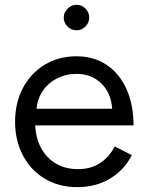

<svg xmlns="http://www.w3.org/2000/svg" viewBox="-20 -757 601 789"><path d="M42 -256.5Q42 -334.7 74.3 -395.6Q106.6 -456.6 163.9 -491.1Q221.2 -525.7 294.8 -525.7Q365.4 -525.7 418.4 -490.2Q471.3 -454.7 500 -390.6Q528.7 -326.5 528.7 -241.7H103.4L124.1 -259.5Q124.1 -167.9 172.7 -114.9Q221.3 -61.9 300.3 -61.9Q353.1 -61.9 391.1 -86.8Q429.2 -111.6 451.4 -155.3L521.7 -119.4Q490.9 -58.7 432.8 -23.4Q374.8 12 296.4 12Q222.7 12 164.9 -22.2Q107 -56.4 74.5 -117.7Q42 -179.1 42 -256.5ZM107.6 -310.1H463.4L441.6 -293.1Q441.6 -366.6 400.4 -410Q359.2 -453.4 293.7 -453.4Q250.6 -453.4 212.7 -433.9Q174.8 -414.4 152.2 -377.9Q129.7 -341.5 129.7 -293.8ZM241.9 -684.5Q241.9 -705.9 257.7 -721.6Q273.4 -737.3 294.8 -737.3Q316.1 -737.3 331.4 -721.6Q346.7 -705.9 346.7 -684.5Q346.7 -663.9 331.4 -648.2Q316.1 -632.5 294.8 -632.5Q273.4 -632.5 257.7 -647.8Q241.9 -663.1 241.9 -684.5Z"/></svg>

Font: 寒蝉端黑体 Light
Style: Regular
Weight: 300
Designer: ChillDuanSans {Warren2060}; 
Source Han Sans {Ryoko NISHIZUKA 西塚涼子 (kana, bopomofo & ideographs); Paul D. Hunt (Latin, G
Foundry: ChillType&Adobe
Version: Version 1.300;Glyphs 3.3 (3306)